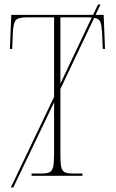

<svg xmlns="http://www.w3.org/2000/svg" viewBox="-20 -780 514 852"><path d="M28 52 220 -350V-703H98Q59 -703 49 -689Q39 -675 37 -634L34 -563H24L30 -714H393L415 -760H426L404 -714H440L446 -563H436L433 -634Q431 -667 425.5 -682Q420 -697 398 -701L248 -385V-98Q248 -59 251.5 -40.5Q255 -22 267 -16Q279 -10 304 -10H346V0H120V-10H164Q189 -10 200.5 -16Q212 -22 216 -40.5Q220 -59 220 -98V-326L39 52ZM248 -703V-409L387 -702Q381 -703 372 -703Z"/></svg>

Font: Noto Serif Display Condensed Thin
Style: Regular
Weight: 100
Width: 3
Designer: Monotype Design Team
Foundry: Monotype Imaging Inc.
Version: Version 2.009